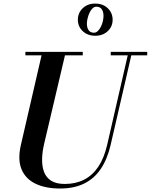

<svg xmlns="http://www.w3.org/2000/svg" viewBox="-20 -1040 844 1074"><path d="M316 14.5Q234.5 14.5 178.5 -12.5Q122.5 -39.5 100.2 -93.8Q78 -148 97 -230L217 -750H348L228 -240Q216.5 -193 215.5 -151.8Q214.5 -110.5 226.2 -78.8Q238 -47 266.2 -29Q294.5 -11 342.5 -11Q403.5 -11 450.5 -35Q497.5 -59 530 -107.5Q562.5 -156 579.5 -230L699 -750H719L599 -230Q581 -151.5 544.8 -96.8Q508.5 -42 451.8 -13.8Q395 14.5 316 14.5ZM122 -730.5V-750H443V-730.5ZM599.5 -730.5V-750H803.5V-730.5ZM512.5 -840Q470 -840 442.8 -865.8Q415.5 -891.5 415.5 -929.5Q415.5 -968 442.8 -994Q470 -1020 512.5 -1020Q555.5 -1020 582.8 -994Q610 -968 610 -929.5Q610 -891.5 582.8 -865.8Q555.5 -840 512.5 -840ZM506 -857Q517.5 -857 527.2 -866.5Q537 -876 544.2 -890.5Q551.5 -905 555.2 -921.2Q559 -937.5 559 -951.5Q559 -974 549.2 -988.2Q539.5 -1002.5 518.5 -1002.5Q507.5 -1002.5 497.5 -993Q487.5 -983.5 480.8 -968.8Q474 -954 470 -937.8Q466 -921.5 466 -907.5Q466 -885 475.8 -871Q485.5 -857 506 -857Z"/></svg>

Font: Bodoni Moda 11pt SemiBold
Style: Italic
Weight: 600
Italic angle: -13°
Designer: Owen Earl
Foundry: indestructible type
Version: Version 2.004